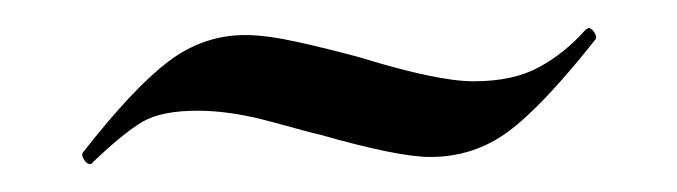

<svg xmlns="http://www.w3.org/2000/svg" viewBox="-20 -262 483 137"><path d="M44 -145Q42 -145 40 -148Q38 -151 39 -153Q75 -199 100 -218Q125 -237 155 -237Q170 -237 192.5 -232Q215 -227 237 -221Q292 -204 318 -204Q346 -204 364.5 -214Q383 -224 398 -241L400 -242Q402 -242 404 -239Q406 -236 405 -234Q367 -186 342.5 -168Q318 -150 287 -150Q264 -150 208 -166Q203 -167 174 -175Q145 -183 121 -183Q95 -183 81.5 -175Q68 -167 46 -146Q46 -145 44 -145Z"/></svg>

Font: Cormorant Garamond SemiBold
Style: Italic
Weight: 600
Italic angle: -10°
Designer: Christian Thalmann (Catharsis Fonts)
Foundry: Catharsis Fonts
Version: Version 4.000